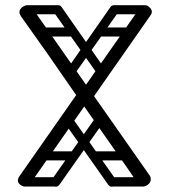

<svg xmlns="http://www.w3.org/2000/svg" viewBox="-20 -720 655 741"><path d="M75 0Q69 0 61 -5Q49 -13 49 -23Q49 -31 55 -40L274 -353Q217 -436 162 -514.5Q107 -593 61 -657Q55 -666 55 -673Q55 -685 68 -694Q79 -700 86 -700Q97 -700 104 -690L312 -393Q368 -473 421.5 -549.5Q475 -626 518 -687Q528 -700 538 -700Q547 -700 553 -695Q566 -686 566 -674Q566 -668 561 -661L343 -349L556 -45Q562 -38 562 -28Q562 -15 549 -6Q540 0 532 0Q521 0 513 -11Q470 -74 415.5 -151.5Q361 -229 305 -309L98 -13Q88 0 75 0ZM240 -426Q226 -435 236 -449L405 -691Q414 -705 429 -695Q444 -685 435 -671L265 -430Q254 -416 240 -426ZM184 -4Q170 -14 180 -27L355 -275Q364 -289 379 -279Q393 -269 384 -255L210 -8Q199 7 184 -4ZM556 -682Q556 -665 539 -665H423Q404 -665 404 -682Q404 -700 422 -700H538Q556 -700 556 -682ZM58 -19Q58 -36 75 -36H194Q211 -36 211 -18Q211 0 195 0Q171 0 135 0Q99 0 75 0Q68 0 63 -5Q58 -10 58 -19ZM500 -596Q500 -579 483 -579H367Q348 -579 348 -596Q348 -614 366 -614H482Q500 -614 500 -596ZM277 -118Q277 -101 260 -101H144Q125 -101 125 -118Q125 -136 143 -136H259Q277 -136 277 -118ZM423 -4Q408 7 397 -8L223 -255Q214 -269 228 -279Q243 -289 252 -275L427 -27Q437 -14 423 -4ZM549 -19Q549 -10 544 -5Q539 0 532 0Q508 0 472 0Q436 0 412 0Q396 0 396 -18Q396 -36 413 -36H532Q549 -36 549 -19ZM330 -118Q330 -136 348 -136H464Q482 -136 482 -118Q482 -101 463 -101H347Q330 -101 330 -118ZM384 -426Q370 -416 359 -430L189 -671Q180 -685 195 -695Q210 -705 219 -691L388 -449Q398 -435 384 -426ZM68 -682Q68 -700 86 -700H202Q220 -700 220 -682Q220 -665 201 -665H85Q68 -665 68 -682ZM124 -596Q124 -614 142 -614H258Q276 -614 276 -596Q276 -579 257 -579H141Q124 -579 124 -596Z"/></svg>

Font: Agu Display Uzo
Style: Regular
Weight: 400
Version: Version 1.103